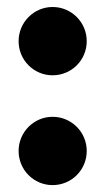

<svg xmlns="http://www.w3.org/2000/svg" viewBox="-20 -520 301 549"><path d="M130.4 9.3C184.6 9.3 228 -34.2 228 -88.4C228 -142.1 184.6 -186 130.4 -186C76.7 -186 33.2 -142.1 33.2 -88.4C33.2 -34.2 76.7 9.3 130.4 9.3ZM130.4 -304.7C184.6 -304.7 228 -348.1 228 -402.3C228 -456.1 184.6 -500 130.4 -500C76.7 -500 33.2 -456.1 33.2 -402.3C33.2 -348.1 76.7 -304.7 130.4 -304.7Z"/></svg>

Font: Raveo Display Display ExtraBold
Style: Regular
Weight: 800
Designer: Jakub Foglar, Rasmus Andersson (Inter)
Foundry: Jakubfoglar.com
Version: Version 1.100;Glyphs 3.2.3 (3260)